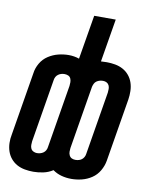

<svg xmlns="http://www.w3.org/2000/svg" viewBox="-96 -797 680 869"><g transform="rotate(10 244.0 -362.5)"><path d="M292 10Q268 10 246 4Q224 -2 206 -15Q186 -2 162.5 3Q139 8 117 8Q97 8 77.5 4.5Q58 1 41.5 -8Q25 -17 13 -31.5Q1 -46 -5 -64Q-11 -82 -11.5 -102Q-12 -122 -8 -141L40 -431Q43 -455 56 -477.5Q69 -500 90.5 -514Q112 -528 136 -534Q160 -540 184 -540Q196 -540 208.5 -538Q221 -536 232 -532L266 -735H365L332 -537Q339 -537 345.5 -537.5Q352 -538 359 -538Q378 -538 397.5 -534.5Q417 -531 433.5 -522Q450 -513 462 -498.5Q474 -484 480 -466Q486 -448 486.5 -428Q487 -408 484 -389L436 -99Q432 -75 419 -52.5Q406 -30 385 -16Q364 -2 340 4Q316 10 292 10ZM118 -78Q126 -78 133.5 -80Q141 -82 147.5 -86.5Q154 -91 158 -98Q162 -105 163 -113L211 -403Q212 -411 212 -420Q212 -429 208.5 -437Q205 -445 197 -448.5Q189 -452 180 -452Q172 -452 165 -450Q158 -448 151.5 -443.5Q145 -439 141 -432Q137 -425 136 -417L88 -127Q87 -119 87 -110Q87 -101 90.5 -93.5Q94 -86 102 -82Q110 -78 118 -78ZM295 -78Q303 -78 310.5 -80Q318 -82 324 -86.5Q330 -91 334 -98Q338 -105 339 -113L387 -403Q388 -411 388 -420Q388 -429 384.5 -436.5Q381 -444 373.5 -448Q366 -452 357 -452Q349 -452 341.5 -450Q334 -448 327.5 -443.5Q321 -439 317.5 -432Q314 -425 312 -417L264 -127Q263 -119 263 -110Q263 -101 267 -93Q271 -85 278.5 -81.5Q286 -78 295 -78Z"/></g></svg>

Font: Iosevka Curly Semibold Oblique
Style: Regular
Weight: 600
Italic angle: -9°
Monospace: yes
Designer: Belleve Invis
Foundry: Belleve Invis
Version: Version 11.1.0; ttfautohint (v1.8.3)